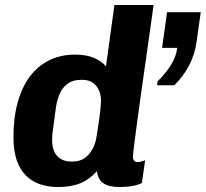

<svg xmlns="http://www.w3.org/2000/svg" viewBox="-20 -740 825 770"><path d="M214 10Q157 10 117 -11.5Q77 -33 55.5 -77Q34 -121 34 -190Q34 -268 51 -329.5Q68 -391 100 -433.5Q132 -476 178 -498.5Q224 -521 281 -521Q325 -521 355.5 -508.5Q386 -496 405 -474L439 -720H596Q580 -606 567.5 -518Q555 -430 545.5 -363.5Q536 -297 530 -250.5Q524 -204 520 -174.5Q516 -145 514.5 -129.5Q513 -114 513 -109Q513 -102 517.5 -96Q522 -90 532 -90Q539 -90 547 -92.5Q555 -95 562 -97L549 -6Q517 10 460 10Q416 10 394 -5.5Q372 -21 369 -54Q340 -21 303 -5.5Q266 10 214 10ZM268 -92Q300 -92 319.5 -106Q339 -120 350.5 -141.5Q362 -163 366 -185Q378 -257 381.5 -290.5Q385 -324 385 -336Q385 -372 365.5 -396Q346 -420 308 -420Q274 -420 253 -405.5Q232 -391 221 -367Q210 -343 205 -314Q198 -260 194 -232.5Q190 -205 189.5 -194Q189 -183 189 -178Q189 -151 198 -131.5Q207 -112 224.5 -102Q242 -92 268 -92ZM610 -398 612 -414Q645 -446 665.5 -479Q686 -512 691 -548H630L650 -691H785L768 -570Q761 -521 738 -477Q715 -433 679 -398Z"/></svg>

Font: Chivo Mono
Style: Bold Italic
Weight: 700
Italic angle: -8.05°
Monospace: yes
Version: Version 1.008